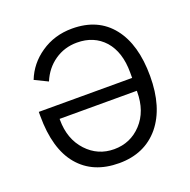

<svg xmlns="http://www.w3.org/2000/svg" viewBox="-128 -835 964 972"><g transform="rotate(-20 354.0 -349.0)"><path d="M58.1 -371.1V-349.1Q58.1 -171.4 135.5 -79.6Q212.9 12.2 353 12.2Q490.7 12.2 570.8 -84Q649.9 -180.7 649.9 -349.1Q649.9 -519 575.2 -613.8Q499.5 -710 359.9 -710Q264.6 -710 190.9 -659.2Q119.6 -610.4 88.9 -532.2L159.2 -498Q185.5 -561.5 238.5 -598.1Q291.5 -634.8 358.9 -634.8Q450.2 -634.8 505.9 -573.2Q561 -510.3 561 -400.9V-371.1ZM353 -63Q265.6 -63 206.1 -127Q145 -192.9 145 -296.9V-301.8H561V-296.9Q561 -191.4 501 -127Q441.4 -63 353 -63Z"/></g></svg>

Font: Plexus Sans
Style: Regular
Weight: 400
Version: Version 2.001;PS 002.001;hotconv 1.0.70;makeotf.lib2.5.58329